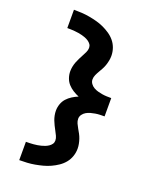

<svg xmlns="http://www.w3.org/2000/svg" viewBox="-176 -932 952 1183"><g transform="rotate(20 300.0 -340.0)"><path d="M99 153V33Q112 33 124 32.5Q136 32 148.5 31Q161 30 173 28Q185 26 197 23Q209 20 220.5 15.5Q232 11 242.5 4Q253 -3 260 -13Q267 -23 267 -36Q267 -51 260 -65.5Q253 -80 245.5 -94Q238 -108 231 -122Q224 -136 218.5 -150.5Q213 -165 210 -180.5Q207 -196 207 -211Q207 -233 214.5 -254.5Q222 -276 236.5 -292Q251 -308 270 -320Q289 -332 309 -340Q289 -348 270 -360Q251 -372 236.5 -388Q222 -404 214.5 -425.5Q207 -447 207 -469Q207 -484 210 -499.5Q213 -515 218.5 -529.5Q224 -544 231 -558Q238 -572 245.5 -586Q253 -600 260 -614.5Q267 -629 267 -644Q267 -657 260 -667Q253 -677 242.5 -684Q232 -691 220.5 -695.5Q209 -700 197 -703Q185 -706 173 -708Q161 -710 148.5 -711Q136 -712 124 -712.5Q112 -713 99 -713V-833Q125 -833 150.5 -831.5Q176 -830 201 -825.5Q226 -821 250.5 -814.5Q275 -808 298 -797.5Q321 -787 342.5 -772.5Q364 -758 380 -738.5Q396 -719 404.5 -694.5Q413 -670 413 -644Q413 -629 410 -613.5Q407 -598 402 -583Q397 -568 389.5 -554Q382 -540 374 -526.5Q366 -513 359.5 -498.5Q353 -484 353 -469Q353 -454 362 -441.5Q371 -429 384 -421.5Q397 -414 411.5 -410Q426 -406 441 -403.5Q456 -401 471 -400.5Q486 -400 501 -400V-370V-280Q486 -280 471 -279.5Q456 -279 441 -276.5Q426 -274 411.5 -270Q397 -266 384 -258.5Q371 -251 362 -238.5Q353 -226 353 -211Q353 -196 359.5 -181.5Q366 -167 374 -153.5Q382 -140 389.5 -126Q397 -112 402 -97Q407 -82 410 -66.5Q413 -51 413 -36Q413 -10 404.5 14.5Q396 39 380 58.5Q364 78 342.5 92.5Q321 107 298 117.5Q275 128 250.5 134.5Q226 141 201 145.5Q176 150 150.5 151.5Q125 153 99 153Z"/></g></svg>

Font: Iosevka Curly Heavy Extended
Style: Regular
Weight: 900
Width: 7
Monospace: yes
Designer: Belleve Invis
Foundry: Belleve Invis
Version: Version 11.1.0; ttfautohint (v1.8.3)